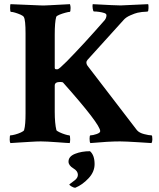

<svg xmlns="http://www.w3.org/2000/svg" viewBox="-20 -666 743 899"><path d="M29.3 3.9Q25.4 0 25.4 -11.7Q25.4 -32.2 28.3 -32.2Q36.1 -32.2 50.8 -36.1Q65.4 -40 78.1 -45.9Q90.8 -51.8 92.8 -56.6Q96.7 -70.3 98.1 -89.8Q99.6 -109.4 99.6 -134.8V-509.8Q99.6 -572.3 91.8 -585.9Q88.9 -591.8 76.7 -597.2Q64.5 -602.5 51.8 -606.4Q39.1 -610.4 31.2 -610.4Q27.3 -610.4 27.3 -627Q27.3 -644.5 29.3 -646.5L170.9 -640.6Q180.7 -639.6 214.8 -641.6Q249 -643.6 307.6 -646.5Q310.5 -637.7 310.5 -628.9Q310.5 -610.4 306.6 -610.4Q300.8 -610.4 286.1 -606.4Q271.5 -602.5 258.3 -597.2Q245.1 -591.8 243.2 -586.9Q236.3 -562.5 236.3 -503.9V-349.6Q236.3 -341.8 242.2 -341.8H250Q255.9 -341.8 293 -378.9Q335 -421.9 379.4 -470.2Q423.8 -518.6 470.7 -572.3Q478.5 -583 478.5 -594.7Q478.5 -601.6 468.3 -605Q458 -608.4 444.3 -610.4Q430.7 -612.3 419.9 -612.3Q416 -612.3 414.1 -626Q412.1 -639.6 414.1 -646.5Q522.5 -640.6 544.9 -640.6Q556.6 -640.6 673.8 -646.5Q675.8 -642.6 675.3 -627.9Q674.8 -613.3 671.9 -612.3L666 -611.3Q656.2 -611.3 645 -609.9Q633.8 -608.4 624 -606.4Q611.3 -603.5 590.3 -594.2Q569.3 -585 558.6 -572.3L390.6 -386.7Q378.9 -374 389.6 -358.4L621.1 -56.6Q631.8 -43.9 654.8 -38.1Q677.7 -32.2 689.5 -32.2Q693.4 -32.2 693.4 -13.7Q693.4 -2.9 689.5 3.9L627.9 0Q597.7 -2 576.2 -2.9Q554.7 -3.9 542 -3.9Q515.6 -3.9 481 -2Q446.3 0 403.3 3.9Q399.4 0 399.4 -16.6Q399.4 -32.2 403.3 -32.2Q414.1 -32.2 431.6 -38.1Q449.2 -43.9 449.2 -51.8Q449.2 -84 275.4 -279.3Q272.5 -282.2 261.7 -282.2Q236.3 -282.2 236.3 -265.6V-142.6Q236.3 -115.2 238.3 -93.8Q240.2 -72.3 244.1 -56.6Q246.1 -52.7 258.3 -46.9Q270.5 -41 284.7 -36.6Q298.8 -32.2 304.7 -32.2Q308.6 -32.2 308.6 -13.7Q308.6 -3.9 306.6 3.9Q302.7 3.9 288.1 2.9Q273.4 2 248 0Q222.7 -2 203.1 -2.9Q183.6 -3.9 170.9 -3.9Q153.3 -3.9 123 -2Q92.8 0 65.9 1.5Q39.1 2.9 29.3 3.9ZM330.1 212.9Q325.2 212.9 314.9 207Q304.7 201.2 304.7 197.3Q317.4 188.5 331.1 177.2Q344.7 166 344.7 152.3Q344.7 134.8 323.2 122.1Q300.8 108.4 300.8 90.8Q300.8 66.4 331.5 54.2Q362.3 42 401.4 42Q422.9 60.5 422.9 102.5Q422.9 138.7 394.5 168.9Q366.2 199.2 333 212.9Z"/></svg>

Font: Crimson Text
Style: Bold
Weight: 700
Designer: Sebastian Kosch
Foundry: Sebastian Kosch
Version: Version 1.100